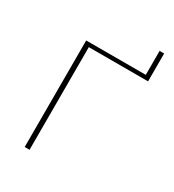

<svg xmlns="http://www.w3.org/2000/svg" viewBox="-192 -917 933 1027"><g transform="rotate(30 274.5 -403.0)"><path d="M517 -806V-634H151V0H121V-658H489V-806Z"/></g></svg>

Font: Ysabeau Infant Extralight
Style: Regular
Weight: 200
Designer: Christian Thalmann (Catharsis Fonts)
Version: Version 0.003